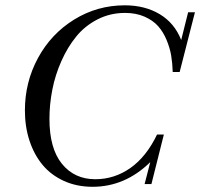

<svg xmlns="http://www.w3.org/2000/svg" viewBox="-20 -697 761 730"><path d="M332 13.2Q272.5 13.2 223.6 -8.8Q174.8 -30.8 142.3 -69.6Q109.9 -108.4 92.3 -161.6Q74.7 -214.8 74.7 -277.3Q74.7 -384.8 124.5 -476.6Q174.3 -568.4 262 -622.6Q349.6 -676.8 454.6 -676.8Q530.8 -676.8 587.2 -643.1Q643.6 -609.4 668.9 -544.9L695.3 -650.4H721.2L663.1 -423.3H636.7Q635.7 -456.1 630.9 -485.4Q626 -514.6 613.3 -545.2Q600.6 -575.7 581.1 -597.7Q561.5 -619.6 529.3 -633.8Q497.1 -647.9 455.1 -647.9Q398.9 -647.9 350.8 -623.3Q302.7 -598.6 269.8 -558.1Q236.8 -517.6 213.4 -464.8Q189.9 -412.1 179 -356.2Q168 -300.3 168 -245.1Q168 -132.3 215.6 -74Q263.2 -15.6 342.3 -15.6Q415 -15.6 475.8 -58.3Q536.6 -101.1 577.1 -185.5H603L555.7 2.9H529.8L551.3 -80.6Q455.6 13.2 332 13.2Z"/></svg>

Font: Elstob 14pt
Style: Italic
Weight: 400
Italic angle: -20°
Designer: Peter S. Baker
Version: Version 1.015